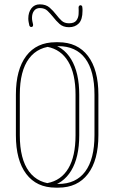

<svg xmlns="http://www.w3.org/2000/svg" viewBox="-20 -858 525 882"><path d="M53 -423Q53 -538 100.5 -601Q148 -664 236 -664H248Q336 -664 384 -601Q432 -538 432 -423V-237Q432 -122 384 -59Q336 4 248 4H236Q148 4 100.5 -59Q53 -122 53 -237ZM71 -423V-237Q71 -127 113.5 -70Q156 -13 236 -13H248Q329 -13 371.5 -70Q414 -127 414 -237V-423Q414 -533 371.5 -589.5Q329 -646 248 -646H236Q156 -646 113.5 -589.5Q71 -533 71 -423ZM197 -643Q194 -643 192 -645.5Q190 -648 190 -651Q190 -653 191.5 -655Q193 -657 194.5 -658Q196 -659 198 -659.5Q200 -660 200 -660Q270 -647 307 -585.5Q344 -524 344 -423V-237Q344 -135 307 -74Q270 -13 201 1Q199 1 196.5 0Q194 -1 192.5 -3Q191 -5 191 -8Q191 -11 192.5 -13.5Q194 -16 198 -17Q261 -29 294 -84.5Q327 -140 327 -237V-423Q327 -519 293.5 -575Q260 -631 197 -643ZM341 -824Q341 -828 343.5 -831Q346 -834 350 -834Q353 -834 355.5 -831.5Q358 -829 358 -826Q359 -821 359 -816.5Q359 -812 359 -808Q359 -768 342 -750.5Q325 -733 297 -733Q270 -733 253.5 -748Q237 -763 224 -780Q211 -796 198 -808.5Q185 -821 163 -821Q146 -821 136.5 -808.5Q127 -796 127 -776Q127 -769 128.5 -761Q130 -753 132 -745Q132 -745 132 -744Q132 -743 132 -743Q132 -738 129.5 -736Q127 -734 124 -734Q120 -734 118 -736Q116 -738 115 -740Q113 -749 111.5 -757Q110 -765 110 -773Q110 -801 124 -819.5Q138 -838 163 -838Q191 -838 208 -823Q225 -808 238 -791Q251 -774 263.5 -762.5Q276 -751 297 -751Q321 -751 330.5 -763.5Q340 -776 341 -793Q342 -810 341 -824Z"/></svg>

Font: Libertine-Super Thin
Style: Regular
Weight: 100
Designer: Bastien Sozeau
Foundry: NBR — Bastien Sozeau
Version: Version 2.003;gftools[0.9.33]